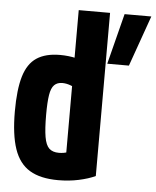

<svg xmlns="http://www.w3.org/2000/svg" viewBox="-53 -775 676 830"><g transform="rotate(5 285.0 -360.0)"><path d="M230 10Q153 10 106.5 -18Q60 -46 39 -107.5Q18 -169 18 -270Q18 -365 35 -422Q52 -479 90.5 -504.5Q129 -530 192 -530Q228 -530 263 -522Q298 -514 329 -496L294 -380Q265 -397 247 -403.5Q229 -410 212 -410Q190 -410 177 -397Q164 -384 159 -353Q154 -322 154 -267Q154 -206 160 -171Q166 -136 181 -122Q196 -108 223 -108Q245 -108 263 -115Q281 -122 293 -135L255 -71V-730H391V-22Q361 -8 319 1Q277 10 230 10ZM398 -510 454 -730H570L492 -510Z"/></g></svg>

Font: M PLUS Code Latin SemiExpanded
Style: Bold
Weight: 700
Width: 6
Designer: Coji Morishita
Foundry: UNDERFOREST DESIGN
Version: Version 1.002; ttfautohint (v1.8.3)